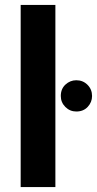

<svg xmlns="http://www.w3.org/2000/svg" viewBox="-20 -760 394 780"><path d="M64 0ZM64 0ZM205 0H64V-740H205ZM290 -307Q264 -307 245.5 -325.5Q227 -344 227 -370Q227 -399 246 -416.5Q265 -434 290 -434Q317 -434 335.5 -415.5Q354 -397 354 -370Q354 -345 336.5 -326Q319 -307 290 -307Z"/></svg>

Font: Ulagadi Sans SemiBold
Style: Regular
Weight: 600
Designer: Ninad Kale (Devanagari), Jonny Pinhorn (Latin)
Foundry: Indian Type Foundry
Version: Version 3.01;March 29, 2020;FontCreator 12.0.0.2522 64-bit; 